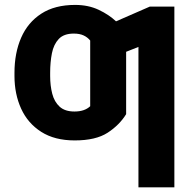

<svg xmlns="http://www.w3.org/2000/svg" viewBox="-20 -573 783 797"><path d="M703.8 -545.5V204.5H554.7V-378.2L503.6 -358V-99.1Q475.9 -54 426.7 -22Q377.5 9.9 290.1 9.9Q207 9.9 151.3 -25.6Q95.5 -61.1 67.8 -121.8Q40.1 -182.5 40.1 -257.8V-270.6Q40.1 -353 67.8 -416.5Q95.5 -480.1 151.5 -516.3Q207.4 -552.6 291.9 -552.6Q346.6 -552.6 389.6 -532.3Q432.5 -512.1 461.6 -484.4L601.6 -545.5ZM289.1 -110.1Q331.3 -110.1 354.4 -132.1V-404.8Q343 -418.7 326.7 -426.1Q310.4 -433.6 286.2 -433.6Q245 -433.6 223.9 -411.2Q202.8 -388.8 195.5 -351.9Q188.2 -315 188.2 -270.6V-257.8Q188.2 -217.3 196.9 -183.8Q205.6 -150.2 227.6 -130.1Q249.6 -110.1 289.1 -110.1Z"/></svg>

Font: Inter Zeller
Style: Bold
Weight: 700
Designer: Rasmus Andersson; Joe Bland
Foundry: zeller
Version: Version 3.015;git-dec3a8cb1